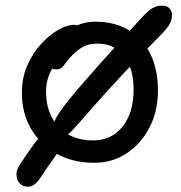

<svg xmlns="http://www.w3.org/2000/svg" viewBox="-20 -579 656 697"><path d="M321.4 12Q245 12 185.8 -20.7Q126.6 -53.4 93 -110.8Q59.4 -168.2 59.4 -242Q59.4 -298 79.9 -343.4Q100.4 -388.8 131.1 -421.6Q161.8 -454.4 193.5 -471.7Q225.2 -489 247.4 -489Q257.8 -489 265.7 -486.1Q273.6 -483.2 278.2 -476.9Q282.8 -470.6 282.8 -459.6Q282.8 -439.4 274.6 -424.3Q266.4 -409.2 240.2 -395.6Q208.2 -376 187.7 -353.4Q167.2 -330.8 157.2 -304.3Q147.2 -277.8 147.2 -246.2Q147.2 -165.6 193.7 -117.4Q240.2 -69.2 318 -69.2Q384.8 -69.2 424.9 -119.4Q465 -169.6 465 -253.2Q465 -331.2 430.1 -375.9Q395.2 -420.6 334.2 -420.6Q302.6 -420.6 282.7 -409.8Q262.8 -399 243.2 -379.4Q227.6 -363.8 219.7 -352.1Q211.8 -340.4 204.2 -333.7Q196.6 -327 183 -327Q168.8 -327 160.5 -335.7Q152.2 -344.4 152.2 -365.4Q152.2 -386.8 166.8 -410.6Q181.4 -434.4 206.1 -454.8Q230.8 -475.2 261.5 -487.8Q292.2 -500.4 325.4 -500.4Q396.2 -500.4 447.3 -469.7Q498.4 -439 525.9 -382.9Q553.4 -326.8 553.4 -250Q553.4 -175.8 522.8 -116.4Q492.2 -57 440 -22.5Q387.8 12 321.4 12ZM197.8 -78.4Q186.6 -78.4 178.5 -85.9Q170.4 -93.4 170.4 -104.4Q170.4 -118.6 176.8 -135.6Q183.2 -152.6 202 -179.6Q220.8 -206.6 257 -249.1Q293.2 -291.6 351.3 -356.8Q409.4 -422 496.2 -516.8Q518 -540.6 533.9 -549.6Q549.8 -558.6 569.4 -558.6Q589.4 -558.6 598.7 -544.4Q608 -530.2 602.2 -507.7Q596.4 -485.2 569.8 -458.6Q477.8 -365.8 417.1 -300.2Q356.4 -234.6 318.6 -191.4Q280.8 -148.2 259 -123.5Q237.2 -98.8 223.8 -88.6Q210.4 -78.4 197.8 -78.4ZM82.4 98.8Q63.6 98.8 52.2 87.3Q40.8 75.8 39.8 57.7Q38.8 39.6 49.8 22Q79.6 -23.4 99.4 -50.6Q119.2 -77.8 133.8 -89.9Q148.4 -102 161.8 -102Q182.6 -102 194.5 -92.2Q206.4 -82.4 206.4 -60.2Q206.4 -51.8 196.8 -36.2Q187.2 -20.6 169.3 4.1Q151.4 28.8 126.6 66.4Q116.2 82.4 104.9 90.6Q93.6 98.8 82.4 98.8Z"/></svg>

Font: Shantell Sans Light
Style: Regular
Weight: 300
Designer: Stephen Nixon, Anya Danilova, Shantell Martin
Foundry: Arrow Type
Version: Version 1.011;[c5ecc13dd]